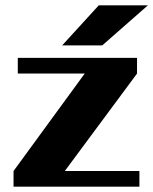

<svg xmlns="http://www.w3.org/2000/svg" viewBox="-20 -703 577 723"><path d="M537 -683 365 -532H214L352 -683ZM505 -59V0H31V-59L299 -426H47V-485H496V-426L224 -59Z"/></svg>

Font: Sarpanch ExtraBold
Style: Regular
Weight: 800
Designer: Manushi Parikh (Devanagari and Latin), Jyotish Sonowal (Devanagari)
Foundry: Indian Type Foundry
Version: Version 2.004;PS 1.0;hotconv 1.0.78;makeotf.lib2.5.61930; tt